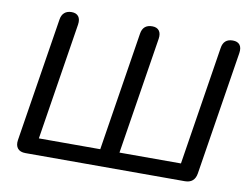

<svg xmlns="http://www.w3.org/2000/svg" viewBox="-77 -822 1212 931"><g transform="rotate(10 529.0 -356.0)"><path d="M54.9 -55.8 151.7 -665.8Q155 -688.7 168.5 -700.5Q182 -712.3 203.9 -712.3Q227.1 -712.3 237.8 -698.2Q248.6 -684.2 244.7 -658.1L153.4 -81.6H455.7L548.1 -665.8Q554.8 -712.3 600.9 -712.3Q624 -712.3 634.8 -698.2Q645.6 -684.2 641.7 -658.1L550.3 -81.6H853L945.3 -665.8Q952.1 -712.3 997.5 -712.3Q1021.3 -712.3 1032.1 -698.2Q1042.8 -684.2 1038.9 -658.1L942.1 -48.1Q934.3 0 886.3 0H101.9Q75.1 0 63.1 -14.8Q51 -29.7 54.9 -55.8Z"/></g></svg>

Font: SN Pro Thin
Style: Italic
Weight: 200
Italic angle: -9°
Designer: Tobias Whetton
Foundry: Supernotes
Version: Version 1.003;Glyphs 3.3 (3324)